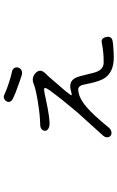

<svg xmlns="http://www.w3.org/2000/svg" viewBox="182 -826 636 1040"><g transform="rotate(-90 500.0 -306.0)"><path d="M506.8 -600.6Q496.1 -606.4 486.3 -601.6Q476.6 -598.6 471.7 -588.9Q465.8 -580.1 468.8 -571.3Q472.7 -560.5 486.3 -553.7Q514.6 -540 551.8 -527.3Q577.1 -517.6 614.3 -505.9Q627.9 -502 639.6 -507.8Q649.4 -512.7 653.3 -524.4Q657.2 -535.2 652.3 -544.9Q646.5 -555.7 633.8 -558.6Q606.4 -564.5 573.2 -575.2Q536.1 -586.9 506.8 -600.6ZM344.7 -406.2Q329.1 -406.2 320.3 -398.4Q311.5 -390.6 311.5 -379.9Q311.5 -370.1 321.3 -363.3Q332 -355.5 351.6 -355.5Q392.6 -357.4 436.5 -366.2Q462.9 -371.1 511.7 -381.8Q539.1 -387.7 543 -382.8Q545.9 -377 531.2 -355.5Q479.5 -285.2 413.1 -207Q360.4 -147.5 286.1 -66.4Q275.4 -54.7 276.4 -42Q276.4 -31.2 285.2 -24.4Q293.9 -18.6 305.7 -20.5Q318.4 -22.5 329.1 -35.2Q399.4 -121.1 440.4 -155.3Q493.2 -200.2 536.1 -200.2Q549.8 -200.2 557.6 -183.6Q561.5 -173.8 567.4 -142.6Q580.1 -81.1 598.6 -54.7Q632.8 -7.8 707 -7.8Q736.3 -7.8 755.9 -9.8Q782.2 -10.7 800.8 -14.6Q826.2 -21.5 819.3 -49.8Q812.5 -79.1 787.1 -72.3Q756.8 -66.4 732.4 -64.5Q715.8 -62.5 681.6 -62.5Q650.4 -62.5 634.8 -91.8Q626 -109.4 616.2 -155.3Q606.4 -199.2 597.7 -215.8Q583 -243.2 554.7 -243.2Q546.9 -244.1 538.1 -242.2Q532.2 -241.2 522.5 -238.3Q506.8 -234.4 504.9 -236.3Q502 -239.3 516.6 -255.9L524.4 -266.6Q557.6 -304.7 574.2 -324.2Q600.6 -356.4 625 -380.9Q649.4 -408.2 624 -431.6Q597.7 -456.1 562.5 -440.4Q531.2 -428.7 462.9 -418Q395.5 -407.2 344.7 -406.2Z"/></g></svg>

Font: Gulim
Style: Regular
Weight: 400
Version: Version 2.21